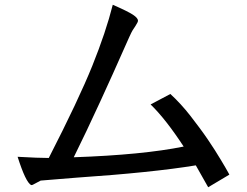

<svg xmlns="http://www.w3.org/2000/svg" viewBox="-20 -739 1040 807"><path d="M454 -719Q518 -691 539 -677Q560 -663 560 -652Q560 -646 548.5 -628.5Q537 -611 537 -611Q531 -602 495.5 -521Q460 -440 401 -311.5Q342 -183 290 -78Q579 -88 752 -123Q676 -239 613 -300L696 -344Q717 -325 739 -301Q761 -277 780 -252.5Q799 -228 818 -202.5Q837 -177 853 -153.5Q869 -130 883 -108Q897 -86 908 -67.5Q919 -49 927 -35.5Q935 -22 939.5 -13.5Q944 -5 944 -5L855 48L803 -44Q621 -14 298 8L151 20L117 38Q115 38 111 39Q88 27 54 -80Q141 -75 185 -75Q311 -321 368 -462.5Q425 -604 454 -719Z"/></svg>

Font: cwTeXHei
Style: Medium
Weight: 500
Version: Version 1.17